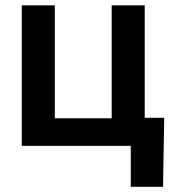

<svg xmlns="http://www.w3.org/2000/svg" viewBox="-20 -556 668 732"><path d="M63 0V-535.6H189V-105H405.8V-535.6H531.7V0ZM478.5 156.2V0H438.5V-106.9H606L601.6 156.2Z"/></svg>

Font: Inter 20pt SemiBold
Style: Regular
Weight: 600
Version: Version 4.001;git-66647c0bb